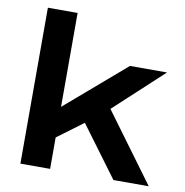

<svg xmlns="http://www.w3.org/2000/svg" viewBox="-81 -801 848 878"><g transform="rotate(10 343.0 -362.0)"><path d="M71 0V-724H209V-288L487 -527H659L433 -318L667 0H503L329 -235L209 -146V0Z"/></g></svg>

Font: Archivo SemiBold Expanded SemiBold
Style: Regular
Weight: 600
Width: 7
Version: Version 2.001